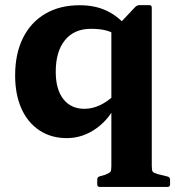

<svg xmlns="http://www.w3.org/2000/svg" viewBox="-20 -530 689 755"><path d="M576.8 69.4H417.9V-402.9L512.2 -503Q515.4 -506.2 519.8 -508Q524.2 -509.8 528.6 -509.8H567.2Q576.8 -509.8 576.8 -499.8ZM445.5 -385.8Q428.4 -400.8 402.3 -408.8Q376.2 -416.7 337.5 -416.7Q272 -416.7 235.6 -372.3Q199.2 -328 199.2 -247.4Q199.2 -178.5 229.1 -140.3Q259 -102.1 312.2 -102.1Q342 -102.1 372.1 -115.9Q402.1 -129.7 429.4 -155.6L440.6 -129.7Q413.8 -64.8 359.7 -25.8Q305.7 13.1 242.6 13.1Q181 13.1 135.2 -17.2Q89.3 -47.5 64.4 -102.8Q39.5 -158.1 39.5 -233.5Q39.5 -318.8 70.4 -380.7Q101.2 -442.6 158.2 -476Q215.2 -509.4 293 -509.4Q353 -509.4 397.9 -488.5Q442.8 -467.7 483.4 -421.6ZM372 205Q362.4 205 362.4 195V176.2Q362.4 166.2 371.8 163.4L393.2 157.4Q410.8 150.3 414.3 145.4Q417.9 140.5 417.9 123.6V25H576.8V121.7Q576.8 139.9 580.3 144.8Q583.8 149.7 600.1 154.6L639.8 164.4Q648.8 167.2 648.8 176.6V195.4Q648.8 205 638.8 205Z"/></svg>

Font: Hahmlet
Style: Regular
Weight: 400
Designer: Minjoo Ham & Mark Frömberg
Foundry: hypertype
Version: Version 1.002